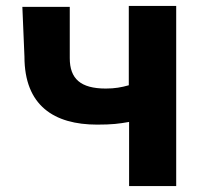

<svg xmlns="http://www.w3.org/2000/svg" viewBox="-20 -582 700 644"><path d="M62 -392C62 -228 161 -164 306 -164C356 -164 379 -167 413 -173V42H571V-562H412V-296C387 -289 365 -285 335 -285C250 -285 214 -318 214 -387V-559H55Z"/></svg>

Font: GenEiGothic-pro-Regular
Style: Bold
Weight: 700
Designer: Ryoko NISHIZUKA (kana & ideographs); Paul D. Hunt (Latin, Greek & Cyrillic); Wenlong ZHANG (bopomofo); Sandoll Communica
Foundry: Adobe Systems Incorporated; o_tamon
Version: Version 1.000.140830